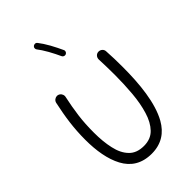

<svg xmlns="http://www.w3.org/2000/svg" viewBox="-309 -1142 1276 1276"><g transform="rotate(-45 329.5 -504.0)"><path d="M153.8 -687.5C151.4 -688 148.9 -688.5 146.5 -688.5C132.3 -688.5 114.3 -678.7 109.9 -659.2C86.9 -551.3 72.8 -460 72.8 -348.1C72.8 -246.1 88.4 -152.8 126 -83C163.6 -12.7 226.1 29.3 320.3 29.3C412.1 29.3 474.6 -14.2 515.1 -85.9C575.2 -192.9 591.3 -355.5 591.3 -514.6C591.3 -538.6 590.8 -564.5 590.3 -593.3C589.4 -622.1 588.4 -646.5 586.9 -666.5C586.4 -686.5 569.3 -701.2 549.8 -701.2H548.3C528.3 -700.7 513.7 -683.6 513.7 -664.1V-662.6C514.6 -642.6 515.6 -619.1 516.1 -591.3C516.6 -563.5 517.1 -537.6 517.1 -514.6C517.1 -456.5 514.6 -399.4 509.8 -343.3C504.9 -287.1 495.6 -236.8 481.9 -191.9C468.3 -146.5 448.7 -110.8 422.9 -84C397 -57.1 362.8 -43.9 320.3 -43.9C274.9 -43.9 239.7 -57.1 214.8 -83.5C189.5 -109.4 171.9 -145 162.1 -190.4C151.9 -235.4 147 -285.6 147 -341.8C147 -397 149.9 -448.2 156.2 -496.1C162.6 -543.5 170.9 -592.8 182.1 -643.6C182.6 -646 183.1 -648.4 183.1 -650.9C183.1 -665 173.3 -683.1 153.8 -687.5ZM273.4 -1032.2C264.2 -1024.9 265.1 -1016.6 265.1 -1014.6C265.1 -1009.8 266.6 -1005.4 269.5 -1002C282.7 -984.9 297.9 -962.4 314 -933.6C330.1 -904.8 343.3 -877.9 354.5 -853.5C358.9 -843.3 369.1 -840.8 375 -840.8C377.4 -840.8 380.4 -841.3 382.8 -842.3C394 -847.7 396 -857.4 396 -862.8C396 -865.7 395.5 -868.7 394 -871.1C382.3 -897 368.2 -924.8 352.1 -954.6C335.4 -984.4 319.3 -1008.8 303.7 -1028.8C296.4 -1038.1 288.6 -1036.6 286.6 -1036.6C281.7 -1036.6 277.3 -1035.2 273.4 -1032.2Z"/></g></svg>

Font: Mikhak
Style: Regular
Weight: 400
Designer: Amin Abedi
Version: Version 3.2